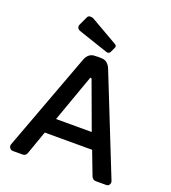

<svg xmlns="http://www.w3.org/2000/svg" viewBox="-169 -1098 1089 1222"><g transform="rotate(20 375.0 -486.5)"><path d="M34.7 -35.2 281.2 -698.2Q297.9 -741.7 334.5 -747.1Q347.2 -748.5 364.7 -748.5H373Q406.2 -748.5 418.9 -740.2Q439.5 -727.5 450.7 -699.7L715.8 -34.7Q717.3 -30.8 717.3 -23.7Q717.3 -16.6 711.4 -8.3Q705.6 0 691.9 0H623.5Q601.1 0 592.3 -21L531.7 -179.7H210.9L154.8 -21Q147.9 0 125 0H62Q47.9 0 40.5 -9Q33.2 -18.1 33.2 -24.7Q33.2 -31.2 34.7 -35.2ZM490.7 -285.2 374 -602.5Q372.6 -607.4 368.2 -607.4Q363.8 -607.4 362.3 -602.5L249 -285.2ZM202.6 -863.8Q181.6 -871.1 181.6 -889.2Q181.6 -896 185.5 -903.8L211.9 -960Q217.3 -972.7 232.2 -972.7Q247.1 -972.7 258.8 -964.8L438 -861.8Q452.6 -853.5 445.3 -838.9L430.2 -806.2Q421.9 -789.6 402.3 -796.4Z"/></g></svg>

Font: Capriola
Style: Regular
Weight: 400
Designer: Viktoriya Grabowska
Foundry: Viktoriya Grabowska
Version: Version 1.007